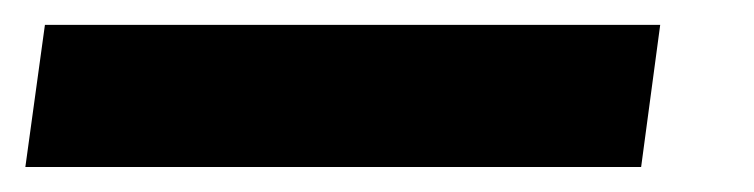

<svg xmlns="http://www.w3.org/2000/svg" viewBox="-70 31 601 153"><path d="M-49.8 164.1 -34.2 50.8H456.1L440.9 164.1Z"/></svg>

Font: FiraGO SemiBold
Style: Italic
Weight: 600
Italic angle: -8°
Designer: bBox Type GmbH
Foundry: bBox Type GmbH
Version: Version 1.001;PS 001.001;hotconv 1.0.88;makeotf.lib2.5.64775